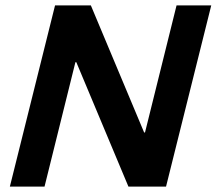

<svg xmlns="http://www.w3.org/2000/svg" viewBox="-20 -695 807 715"><path d="M598.3 0H458.3L264.2 -463.3H260.8L145.8 0H16.7L185 -675H318.3L516.7 -201.7H520L637.5 -675H766.7Z"/></svg>

Font: Funnel Sans
Style: Bold Italic
Weight: 700
Italic angle: -14.036°
Designer: NORD ID, Kristian Moeller
Foundry: Dicotype
Version: Version 1.000